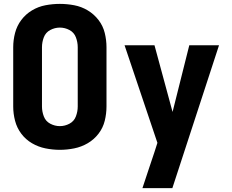

<svg xmlns="http://www.w3.org/2000/svg" viewBox="-20 -763 1192 988"><path d="M288 8Q325 8 362 0.5Q399 -7 431.5 -26Q464 -45 487 -75Q510 -105 519 -141.5Q528 -178 528 -215V-520Q528 -557 519 -593.5Q510 -630 487 -660Q464 -690 431.5 -709.5Q399 -729 362 -736Q325 -743 288 -743Q251 -743 214 -736Q177 -729 144.5 -709.5Q112 -690 89.5 -660Q67 -630 57.5 -593.5Q48 -557 48 -520V-215Q48 -178 57.5 -141.5Q67 -105 89.5 -75Q112 -45 144.5 -26Q177 -7 214 0.5Q251 8 288 8ZM713 205H867L1107 -530H954L868 -187L775 -530H621L790 -28L775 19Q759 65 744 111.5Q729 158 713 205ZM288 -114Q262 -114 238.5 -126.5Q215 -139 205.5 -164Q196 -189 196 -215V-520Q196 -546 205.5 -571Q215 -596 238.5 -608.5Q262 -621 288 -621Q314 -621 337.5 -608.5Q361 -596 370.5 -571Q380 -546 380 -520V-215Q380 -189 370.5 -164Q361 -139 337.5 -126.5Q314 -114 288 -114Z"/></svg>

Font: Iosevka Sparkle Heavy
Style: Regular
Weight: 900
Designer: Belleve Invis
Foundry: Belleve Invis
Version: Version 4.5.0; ttfautohint (v1.8.3)